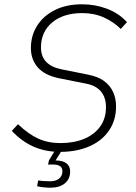

<svg xmlns="http://www.w3.org/2000/svg" viewBox="-20 -698 632 895"><path d="M259 10Q193 10 137.5 -14Q82 -38 35 -88L64 -119Q112 -73 158 -52Q204 -31 261 -31Q324 -31 371.5 -50.5Q419 -70 446.5 -107.5Q474 -145 474 -199Q474 -243 451 -271Q428 -299 382 -308L256 -333Q188 -347 156 -384Q124 -421 124 -474Q124 -532 153 -578Q182 -624 235.5 -651Q289 -678 363 -678Q423 -678 478 -657.5Q533 -637 572 -595L543 -563Q510 -596 464.5 -616.5Q419 -637 363 -637Q276 -637 223.5 -593.5Q171 -550 171 -477Q171 -436 194.5 -410.5Q218 -385 266 -375L391 -350Q437 -341 465.5 -320Q494 -299 507.5 -268.5Q521 -238 521 -202Q521 -138 488.5 -90Q456 -42 397 -16Q338 10 259 10ZM214 177Q201 177 182 175Q163 173 153 170L158 143Q168 145 184 146Q200 147 214 147Q240 147 255.5 134.5Q271 122 271 100Q271 69 228 69H204L208 50L245 -11H277L239 50Q273 50 290 63.5Q307 77 307 101Q307 136 282.5 156.5Q258 177 214 177Z"/></svg>

Font: Gantari ExtraLight
Style: Italic
Weight: 250
Italic angle: -10°
Designer: Anugrah Pasau
Foundry: Lafontype
Version: Version 1.000